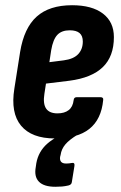

<svg xmlns="http://www.w3.org/2000/svg" viewBox="-20 -522 463 735"><path d="M190 8Q101 8 60.5 -41Q20 -90 35 -183L57 -323Q72 -415 120.5 -458.5Q169 -502 256 -502Q332 -502 374 -470Q416 -438 416 -380Q416 -306 373.5 -265Q331 -224 246 -213L156 -202L150 -163Q144 -125 156.5 -106.5Q169 -88 200 -88Q227 -88 243 -100.5Q259 -113 262 -139Q263 -150 274 -150H364Q377 -150 375 -139Q368 -65 322 -28.5Q276 8 190 8ZM169 -284 224 -291Q262 -296 279.5 -315Q297 -334 297 -363Q297 -385 284.5 -395.5Q272 -406 247 -406Q216 -406 199.5 -388.5Q183 -371 176 -330ZM192 193Q148 193 129 173.5Q110 154 117 117L119 103Q127 58 161 28Q195 -2 261 -25L278 -7Q245 13 230 31Q215 49 212 71L210 79Q207 104 233 104Q239 104 244 103.5Q249 103 254 102Q267 99 265 113L255 175Q254 185 242 188Q229 191 217.5 192Q206 193 192 193Z"/></svg>

Font: Sofia Sans Condensed ExtraBold
Style: Italic
Weight: 800
Italic angle: -9°
Version: Version 4.100